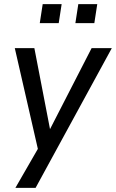

<svg xmlns="http://www.w3.org/2000/svg" viewBox="-20 -722 557 922"><path d="M54 180 171 -23 168 20 51 -491H145L224 -82H210L420 -491H517L151 180ZM342 -611 356 -702H447L433 -611ZM171 -611 185 -702H276L262 -611Z"/></svg>

Font: Nunito Sans 10pt SemiCondensed Medium
Style: Italic
Weight: 500
Width: 4
Italic angle: -9°
Designer: Vernon Adams
Foundry: Vernon Adams
Version: Version 3.101;gftools[0.9.27]